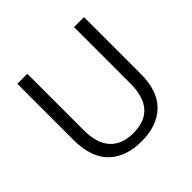

<svg xmlns="http://www.w3.org/2000/svg" viewBox="-176 -875 1061 1061"><g transform="rotate(-45 355.0 -344.5)"><path d="M356 11Q298 11 251.2 -4.5Q204.5 -20 169 -52Q133.5 -84 114.2 -136.5Q95 -189 95 -259V-700H173V-261.5Q173 -156 220.2 -104.8Q267.5 -53.5 356 -53.5Q538 -53.5 538 -261V-700H616V-259Q616 -121.5 546.2 -55.2Q476.5 11 356 11Z"/></g></svg>

Font: League Mono Light
Style: Regular
Weight: 300
Width: 6
Designer: Tyler Finck
Foundry: The League of Moveable Type / Tyler Finck
Version: Version 2.210